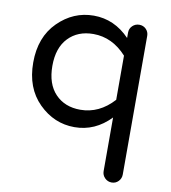

<svg xmlns="http://www.w3.org/2000/svg" viewBox="-84 -592 799 899"><g transform="rotate(10 315.5 -142.5)"><path d="M303 -435Q229 -435 184 -388Q139 -341 139 -255Q139 -169 184 -122Q229 -75 303 -75Q393 -75 461 -150V-360Q393 -435 303 -435ZM290 10Q193 10 120.5 -62Q48 -134 48 -255Q48 -376 120.5 -448Q193 -520 290 -520Q388 -520 461 -444V-470Q461 -489 474.5 -502Q488 -515 507 -515Q526 -515 539 -502Q552 -489 552 -470V189Q552 208 539 221.5Q526 235 507 235Q488 235 474.5 221.5Q461 208 461 189V-66Q388 10 290 10Z"/></g></svg>

Font: VarelaRound
Style: Regular
Weight: 400
Designer: Joe Prince, Avraham Cornfeld
Foundry: Joe Prince, Avraham Cornfeld
Version: Version 2.000;PS 002.000;hotconv 1.0.88;makeotf.lib2.5.64775